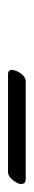

<svg xmlns="http://www.w3.org/2000/svg" viewBox="177 -790 84 478"><g transform="rotate(90 219.0 -551.0)"><path d="M409 -529H164Q154 -529 154 -540Q154 -542 155 -544Q157 -554 165 -563.5Q173 -573 182 -573H426Q438 -573 438 -562V-559Q436 -550 427 -539.5Q418 -529 409 -529Z"/></g></svg>

Font: Linux Libertine O
Style: Italic
Weight: 400
Italic angle: -12°
Designer: Philipp H. Poll
Foundry: Philipp H. Poll
Version: Version 5.1.6